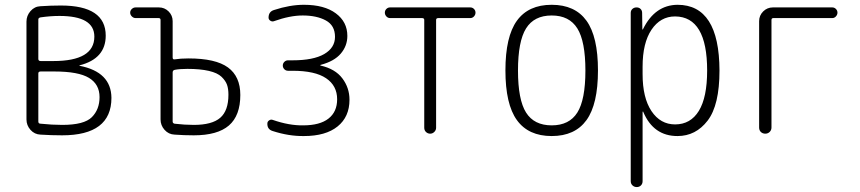

<svg xmlns="http://www.w3.org/2000/svg" viewBox="-20 -550 3540 790"><path d="M137.7 -248V-49.8Q137.7 -41 147.5 -41Q194.3 -36.1 236.3 -36.1Q326.2 -36.1 357.9 -67.9Q389.6 -99.6 389.6 -150.4Q389.6 -203.1 346.2 -229.5Q302.7 -255.9 203.1 -255.9H147.5Q137.7 -255.9 137.7 -248ZM137.7 -469.7V-307.6Q137.7 -298.8 147.5 -298.8H199.2Q368.2 -298.8 368.2 -399.4Q368.2 -484.4 224.6 -484.4Q187.5 -484.4 146.5 -478.5Q137.7 -476.6 137.7 -469.7ZM146.5 3.9Q122.1 2.9 105.5 -15.6Q88.9 -34.2 88.9 -58.6V-460.9Q88.9 -485.4 105.5 -504.4Q122.1 -523.4 146.5 -524.4Q188.5 -527.3 230.5 -527.3Q415 -527.3 415 -403.3Q415 -308.6 307.6 -281.2Q306.6 -281.2 306.6 -280.3Q306.6 -279.3 307.6 -279.3Q437.5 -253.9 438.5 -147.5Q438.5 6.8 235.4 6.8Q191.4 6.8 146.5 3.9Z M690.4 -252V-49.8Q690.4 -43 698.2 -41Q740.2 -36.1 777.3 -36.1Q852.5 -36.1 886.2 -65.4Q919.9 -94.7 919.9 -160.2Q919.9 -184.6 914.1 -201.2Q908.2 -217.8 891.6 -233.9Q875 -250 839.4 -258.3Q803.7 -266.6 751 -266.6Q719.7 -266.6 699.2 -262.7Q690.4 -260.7 690.4 -252ZM538.1 -475.6Q529.3 -475.6 522.5 -482.4Q515.6 -489.3 515.6 -498Q515.6 -506.8 522.5 -513.2Q529.3 -519.5 538.1 -519.5H633.8Q657.2 -519.5 673.8 -502.9Q690.4 -486.3 690.4 -462.9V-313.5Q690.4 -304.7 698.2 -305.7Q722.7 -309.6 755.9 -309.6Q867.2 -309.6 918 -272.5Q968.8 -235.4 968.8 -159.2Q968.8 -74.2 921.9 -33.7Q875 6.8 777.3 6.8Q737.3 6.8 698.2 3.9Q673.8 2.9 657.2 -15.6Q640.6 -34.2 640.6 -58.6V-467.8Q640.6 -475.6 632.8 -475.6Z M1102.5 -10.7Q1079.1 -17.6 1080.1 -42Q1080.1 -49.8 1087.4 -54.7Q1094.7 -59.6 1102.5 -56.6Q1169.9 -33.2 1227.5 -34.2Q1295.9 -34.2 1331.5 -62Q1367.2 -89.8 1367.2 -141.6Q1367.2 -197.3 1321.8 -228Q1276.4 -258.8 1183.6 -258.8H1165Q1156.2 -258.8 1149.9 -265.1Q1143.6 -271.5 1143.6 -280.3Q1143.6 -289.1 1149.9 -295.4Q1156.2 -301.8 1165 -301.8H1183.6Q1269.5 -301.8 1314 -327.6Q1358.4 -353.5 1358.4 -398.4Q1358.4 -445.3 1320.8 -465.8Q1283.2 -486.3 1225.6 -486.3Q1172.9 -486.3 1107.4 -462.9Q1099.6 -460 1092.3 -464.8Q1085 -469.7 1085 -477.5Q1085 -502 1107.4 -508.8Q1172.9 -530.3 1230.5 -530.3Q1314.5 -530.3 1361.8 -495.1Q1409.2 -460 1409.2 -402.3Q1409.2 -361.3 1382.3 -329.6Q1355.5 -297.9 1299.8 -283.2Q1297.9 -283.2 1297.9 -281.2Q1297.9 -280.3 1298.8 -280.3Q1359.4 -266.6 1388.7 -227.5Q1418 -188.5 1418 -139.6Q1418 -69.3 1369.1 -29.8Q1320.3 9.8 1230.5 9.8Q1168.9 10.7 1102.5 -10.7Z M1585 -475.6Q1576.2 -475.6 1569.8 -482.4Q1563.5 -489.3 1563.5 -498Q1563.5 -506.8 1569.8 -513.2Q1576.2 -519.5 1585 -519.5H1915Q1923.8 -519.5 1930.2 -513.2Q1936.5 -506.8 1936.5 -498Q1936.5 -489.3 1930.2 -482.4Q1923.8 -475.6 1915 -475.6H1783.2Q1774.4 -475.6 1774.4 -467.8V-24.4Q1774.4 -14.6 1767.1 -7.3Q1759.8 0 1750 0Q1740.2 0 1732.9 -6.8Q1725.6 -13.7 1725.6 -24.4V-467.8Q1725.6 -475.6 1716.8 -475.6Z M2355.5 -433.1Q2322.3 -486.3 2250 -486.3Q2177.7 -486.3 2144.5 -433.1Q2111.3 -379.9 2111.3 -259.8Q2111.3 -139.6 2144.5 -86.9Q2177.7 -34.2 2250 -34.2Q2322.3 -34.2 2355.5 -86.9Q2388.7 -139.6 2388.7 -259.8Q2388.7 -379.9 2355.5 -433.1ZM2393.1 -55.7Q2345.7 9.8 2250 9.8Q2154.3 9.8 2106.9 -55.7Q2059.6 -121.1 2059.6 -260.3Q2059.6 -399.4 2106.9 -464.8Q2154.3 -530.3 2250 -530.3Q2345.7 -530.3 2393.1 -464.8Q2440.4 -399.4 2440.4 -260.3Q2440.4 -121.1 2393.1 -55.7Z M2624 -275.4V-245.1Q2624 -147.5 2660.6 -92.8Q2697.3 -38.1 2757.8 -38.1Q2821.3 -38.1 2855.5 -93.8Q2889.6 -149.4 2889.6 -259.8Q2889.6 -481.4 2757.8 -482.4Q2697.3 -482.4 2660.6 -427.7Q2624 -373 2624 -275.4ZM2575.2 195.3V-497.1Q2575.2 -506.8 2582 -513.2Q2588.9 -519.5 2599.1 -519.5Q2609.4 -519.5 2615.7 -513.2Q2622.1 -506.8 2622.1 -497.1L2623 -429.7Q2623 -428.7 2624 -428.7Q2626 -428.7 2626 -430.7Q2674.8 -529.3 2767.6 -530.3Q2939.5 -530.3 2940.4 -259.8Q2940.4 -117.2 2891.6 -53.7Q2842.8 9.8 2767.6 9.8Q2668.9 9.8 2627 -88.9Q2627 -90.8 2626 -90.8Q2624 -90.8 2624 -89.8V195.3Q2624 206.1 2617.2 212.9Q2610.4 219.7 2600.1 219.7Q2589.8 219.7 2582.5 212.9Q2575.2 206.1 2575.2 195.3Z M3103.5 -25.4V-462.9Q3103.5 -486.3 3120.1 -502.9Q3136.7 -519.5 3160.2 -519.5H3404.3Q3413.1 -519.5 3419.4 -513.2Q3425.8 -506.8 3425.8 -498Q3425.8 -489.3 3419.4 -482.4Q3413.1 -475.6 3404.3 -475.6H3162.1Q3154.3 -475.6 3154.3 -467.8V-25.4Q3154.3 -14.6 3147 -7.3Q3139.6 0 3128.9 0Q3118.2 0 3110.8 -6.8Q3103.5 -13.7 3103.5 -25.4Z"/></svg>

Font: Rounded-X Mgen+ 1m light
Style: Regular
Weight: 200
Designer: [Source Han Sans]
Ryoko NISHIZUKA  (kana & ideographs); Paul D. Hunt (Latin, Greek & Cyrillic); Wenlong ZHANG  (bopomofo
Version: Version 1.059.20150602